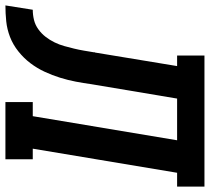

<svg xmlns="http://www.w3.org/2000/svg" viewBox="-109 -722 775 709"><g transform="rotate(90 278.5 -367.5)"><path d="M-56 0 -40 -101Q-21 -101 -2.5 -105.5Q16 -110 32 -121.5Q48 -133 60 -148.5Q72 -164 80.5 -181.5Q89 -199 94 -217Q99 -235 103.5 -253.5Q108 -272 111 -290Q114 -308 117 -326V-328Q117 -329 117 -329.5Q117 -330 118 -331L168 -634H129V-735H613V-634H562L473 -101H512V0H301V-101H353L442 -634H288L235 -318Q231 -289 225.5 -260Q220 -231 211 -202Q202 -173 189 -145Q176 -117 157.5 -92.5Q139 -68 114 -48Q89 -28 60.5 -17Q32 -6 2.5 -3Q-27 0 -56 0Z"/></g></svg>

Font: Iosevka Curly Slab ExObl
Style: Bold
Weight: 700
Width: 7
Italic angle: -9°
Monospace: yes
Designer: Belleve Invis
Foundry: Belleve Invis
Version: Version 11.0.0; ttfautohint (v1.8.3)